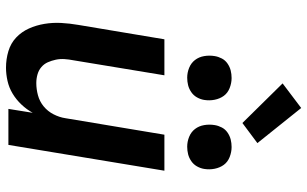

<svg xmlns="http://www.w3.org/2000/svg" viewBox="-212 -804 1024 640"><g transform="rotate(90 300.0 -484.0)"><path d="M206 8Q177 8 150.5 0Q124 -8 105 -26Q86 -44 75 -68.5Q64 -93 59.5 -120.5Q55 -148 56.5 -176Q58 -204 63 -233L111 -520H231L181 -217Q178 -202 177 -187Q176 -172 179 -158Q182 -144 187.5 -131.5Q193 -119 203.5 -110Q214 -101 228 -97Q242 -93 257 -93Q277 -93 297.5 -98.5Q318 -104 334.5 -117.5Q351 -131 361 -150.5Q371 -170 374 -190L429 -520H549L463 0H343L356 -81Q345 -61 328.5 -43.5Q312 -26 292 -14Q272 -2 249.5 3Q227 8 206 8ZM469 -596Q452 -596 436 -602.5Q420 -609 410 -622Q400 -635 397 -652.5Q394 -670 397 -688Q399 -700 405 -711.5Q411 -723 422 -730.5Q433 -738 445 -741Q457 -744 470 -744Q487 -744 503.5 -737.5Q520 -731 529.5 -718Q539 -705 542.5 -687.5Q546 -670 543 -652Q541 -640 534.5 -628.5Q528 -617 517 -609.5Q506 -602 494 -599Q482 -596 469 -596ZM239 -596Q222 -596 206 -602.5Q190 -609 180 -622Q170 -635 167 -652.5Q164 -670 167 -688Q169 -700 175 -711.5Q181 -723 192 -730.5Q203 -738 215 -741Q227 -744 240 -744Q257 -744 273.5 -737.5Q290 -731 299.5 -718Q309 -705 312.5 -687.5Q316 -670 313 -652Q311 -640 304.5 -628.5Q298 -617 287 -609.5Q276 -602 264 -599Q252 -596 239 -596ZM390 -780 258 -914 340 -976 457 -830Z"/></g></svg>

Font: Iosevka Extended Oblique
Style: Bold
Weight: 700
Width: 7
Italic angle: -9°
Monospace: yes
Designer: Belleve Invis
Foundry: Belleve Invis
Version: Version 32.5.0; ttfautohint (v1.8.4)